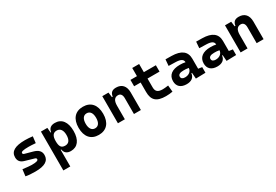

<svg xmlns="http://www.w3.org/2000/svg" viewBox="62 -1813 4564 3176"><g transform="rotate(-30 2344.0 -225.0)"><path d="M252.9 9.8C431.6 9.8 518.1 -43.5 518.1 -153.3C518.1 -226.6 474.1 -271 385.3 -295.4L240.2 -335.4C219.7 -341.3 210.9 -348.6 210.9 -365.2C210.9 -391.1 254.4 -401.9 356.4 -401.9C387.2 -401.9 430.7 -399.9 490.2 -395L504.4 -517.6C451.2 -523.9 403.3 -527.3 359.4 -527.3C168.5 -527.3 75.7 -473.6 75.7 -362.3C75.7 -292.5 110.4 -252.9 179.7 -232.9L348.1 -184.1C369.6 -177.7 378.9 -169.4 378.9 -153.8C378.9 -127 341.3 -115.7 252.9 -115.7C221.2 -115.7 165.5 -121.1 83.5 -131.3L67.9 -4.9C113.8 4.9 173.8 9.8 252.9 9.8Z M659.7 224.6H792V-93.8H802.7C813 -24.9 857.9 9.8 930.2 9.8C1058.6 9.8 1133.3 -85.4 1133.3 -258.3C1133.3 -429.2 1058.6 -527.3 929.2 -527.3C850.6 -527.3 812 -493.2 799.8 -423.8H790.5L782.2 -517.6H659.7ZM792 -258.3C792 -358.4 825.7 -402.8 893.1 -402.8C960 -402.8 998 -350.1 998 -258.3C998 -163.1 961.9 -114.7 893.1 -114.7C817.9 -114.7 792 -157.7 792 -258.3Z M1464.8 9.8C1613.8 9.8 1699.7 -87.9 1699.7 -258.8C1699.7 -429.7 1613.8 -527.3 1464.8 -527.3C1315.9 -527.3 1230 -429.7 1230 -258.8C1230 -87.9 1315.9 9.8 1464.8 9.8ZM1464.8 -115.7C1401.9 -115.7 1365.2 -167.5 1365.2 -258.8C1365.2 -350.6 1401.9 -401.9 1464.8 -401.9C1528.3 -401.9 1564.5 -350.6 1564.5 -258.8C1564.5 -167.5 1528.3 -115.7 1464.8 -115.7Z M2137.7 0H2270V-336.9C2270 -458 2207.5 -527.3 2098.1 -527.3C2021 -527.3 1986.3 -493.2 1976.6 -423.8H1961.9L1949.7 -517.6H1831.5V0H1963.9V-258.3C1963.9 -354.5 1997.6 -401.9 2063.5 -401.9C2110.8 -401.9 2137.7 -366.7 2137.7 -304.2Z M2746.6 9.8C2793 9.8 2831.5 5.9 2874.5 -2L2862.8 -125.5C2818.8 -119.6 2786.1 -115.7 2756.3 -115.7C2663.1 -115.7 2625.5 -149.4 2625.5 -228.5V-396H2855V-517.6H2625.5V-673.8H2493.7V-517.6H2369.6V-396H2493.7V-215.8C2493.7 -58.1 2567.9 9.8 2746.6 9.8Z M3317.9 4.9 3503.4 0V-107.4L3431.6 -118.2V-309.6C3431.6 -446.3 3341.8 -518.6 3154.3 -521L3041.5 -522.5L3031.7 -402.3L3164.1 -398.9C3257.3 -396.5 3304.7 -372.1 3304.7 -316.9V-315.4C3273.4 -322.3 3241.7 -325.7 3198.7 -325.7C3051.8 -325.7 2968.3 -261.7 2968.3 -146C2968.3 -46.4 3032.2 9.8 3142.6 9.8C3232.4 9.8 3288.6 -29.8 3297.9 -109.4H3309.6ZM3304.7 -206.5C3302.7 -154.8 3259.3 -101.6 3175.3 -101.6C3127.9 -101.6 3102.5 -120.6 3102.5 -155.8C3102.5 -194.3 3138.2 -214.4 3205.1 -214.4C3239.3 -214.4 3267.1 -214.4 3304.7 -206.5Z M3903.8 4.9 4089.4 0V-107.4L4017.6 -118.2V-309.6C4017.6 -446.3 3927.7 -518.6 3740.2 -521L3627.4 -522.5L3617.7 -402.3L3750 -398.9C3843.3 -396.5 3890.6 -372.1 3890.6 -316.9V-315.4C3859.4 -322.3 3827.6 -325.7 3784.7 -325.7C3637.7 -325.7 3554.2 -261.7 3554.2 -146C3554.2 -46.4 3618.2 9.8 3728.5 9.8C3818.4 9.8 3874.5 -29.8 3883.8 -109.4H3895.5ZM3890.6 -206.5C3888.7 -154.8 3845.2 -101.6 3761.2 -101.6C3713.9 -101.6 3688.5 -120.6 3688.5 -155.8C3688.5 -194.3 3724.1 -214.4 3791 -214.4C3825.2 -214.4 3853 -214.4 3890.6 -206.5Z M4481.4 0H4613.8V-336.9C4613.8 -458 4551.3 -527.3 4441.9 -527.3C4364.7 -527.3 4330.1 -493.2 4320.3 -423.8H4305.7L4293.5 -517.6H4175.3V0H4307.6V-258.3C4307.6 -354.5 4341.3 -401.9 4407.2 -401.9C4454.6 -401.9 4481.4 -366.7 4481.4 -304.2Z"/></g></svg>

Font: Cascadia Mono NF
Style: Bold
Weight: 700
Monospace: yes
Designer: Aaron Bell
Foundry: Saja Typeworks
Version: Version 2404.023